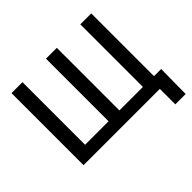

<svg xmlns="http://www.w3.org/2000/svg" viewBox="-198 -972 1371 1371"><g transform="rotate(-45 487.5 -286.0)"><path d="M75.7 -727.5H186.5V-95.2H423.8V-727.5H533.2V-95.2H770.5V-727.5H880.9V0H75.7ZM846.2 156.2V0H807.6V-93.8H953.1L950.7 156.2Z"/></g></svg>

Font: Inter 20pt Medium
Style: Regular
Weight: 500
Version: Version 4.001;git-66647c0bb